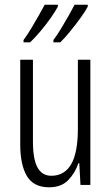

<svg xmlns="http://www.w3.org/2000/svg" viewBox="-20 -786 472 816"><path d="M364 -532V0H322L317 -92H313Q299 -50 269.5 -20Q240 10 189 10Q123 10 94.5 -37.5Q66 -85 66 -173V-532H120V-185Q120 -109 139.5 -74Q159 -39 198 -39Q254 -39 282.5 -88Q311 -137 311 -240V-532ZM353 -758Q344 -740 323 -711Q302 -682 278.5 -653Q255 -624 236 -606H207V-616Q223 -637 240.5 -666Q258 -695 273.5 -722.5Q289 -750 297 -766H353ZM226 -758Q216 -739 196.5 -711Q177 -683 153 -654.5Q129 -626 108 -606H80V-616Q97 -639 114 -667.5Q131 -696 146 -722.5Q161 -749 170 -766H226Z"/></svg>

Font: Noto Sans Gurmukhi ExtraCondensed Light
Style: Regular
Weight: 300
Width: 2
Designer: Jelle Bosma - Monotype Design Team
Foundry: Monotype Imaging Inc.
Version: Version 2.004; ttfautohint (v1.8.4.7-5d5b)